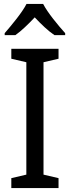

<svg xmlns="http://www.w3.org/2000/svg" viewBox="-20 -964 358 984"><path d="M201 -944H116C93 -899 41 -837 4 -794V-784H59C90 -806 124 -839 158 -875C192 -839 226 -806 259 -784H314V-794C278 -834 224 -899 201 -944ZM280 0V-51L203 -69V-645L280 -663V-714H38V-663L115 -645V-69L38 -51V0Z"/></svg>

Font: Noto Sans Devanagari SemiCondensed
Style: Regular
Weight: 400
Width: 4
Designer: Jelle Bosma - Monotype Design Team
Foundry: Monotype Imaging Inc.
Version: Version 2.004